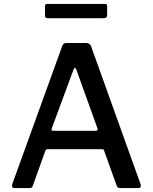

<svg xmlns="http://www.w3.org/2000/svg" viewBox="-20 -962 781 982"><path d="M53 0Q46 0 43 -6Q40 -12 43 -21L298 -726Q301 -735 306 -738.5Q311 -742 320 -742H421Q440 -742 446 -725L699 -20Q702 -13 699 -6.5Q696 0 688 0H594Q581 0 577 -12L513 -190Q512 -195 509.5 -197Q507 -199 501 -199H224Q215 -199 212 -191L147 -10Q145 -5 141.5 -2.5Q138 0 130 0H53ZM470 -293Q483 -293 478 -307L370 -607Q366 -615 362.5 -615Q359 -615 356 -606L245 -306Q240 -293 252 -293ZM528 -931V-884Q528 -869 510 -869H223Q216 -869 213 -872.5Q210 -876 210 -883V-930Q210 -942 220 -942H518Q528 -942 528 -931Z"/></svg>

Font: Libre Franklin Medium
Style: Regular
Weight: 500
Designer: Pablo Impallari, Rodrigo Fuenzalida, Nhung Nguyen
Foundry: Impallari Type
Version: Version 3.000